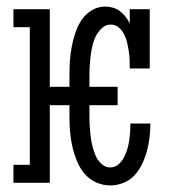

<svg xmlns="http://www.w3.org/2000/svg" viewBox="-20 -558 540 586"><path d="M316 8Q294 8 273 -1.5Q252 -11 237.5 -28.5Q223 -46 214.5 -67Q206 -88 201 -110Q196 -132 194 -154.5Q192 -177 192 -200V-237H132V0H21V-55H71V-475H21V-530H132V-293H192V-330Q192 -352 193.5 -373.5Q195 -395 199 -416Q203 -437 210 -458Q217 -479 229 -497Q241 -515 260 -526.5Q279 -538 301 -538Q301 -538 301 -538Q301 -538 301 -538Q313 -538 325 -534.5Q337 -531 346.5 -523.5Q356 -516 363.5 -506.5Q371 -497 376 -486V-530H437V-349H376Q376 -362 375.5 -375.5Q375 -389 373 -402Q371 -415 368 -428Q365 -441 359 -453Q353 -465 342.5 -474Q332 -483 318 -483Q303 -483 291.5 -472.5Q280 -462 273 -448.5Q266 -435 262.5 -420Q259 -405 257 -390Q255 -375 254 -360Q253 -345 253 -330V-293H339V-237H253V-200Q253 -185 254 -170Q255 -155 257 -140Q259 -125 262.5 -110.5Q266 -96 272 -82.5Q278 -69 289.5 -58Q301 -47 316 -47Q330 -47 340.5 -55.5Q351 -64 357.5 -76Q364 -88 368 -101Q372 -114 374 -127Q376 -140 377 -153.5Q378 -167 378 -181H439Q439 -160 436.5 -139Q434 -118 428.5 -97.5Q423 -77 414 -58Q405 -39 391 -23.5Q377 -8 357 0Q337 8 316 8Z"/></svg>

Font: Iosevka Slab Light
Style: Regular
Weight: 300
Monospace: yes
Designer: Belleve Invis
Foundry: Belleve Invis
Version: Version 11.1.0; ttfautohint (v1.8.3)